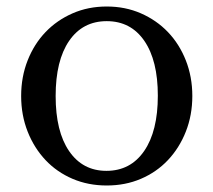

<svg xmlns="http://www.w3.org/2000/svg" viewBox="-20 -560 656 590"><path d="M308 -540C270 -540 235 -533 203 -519C171 -505 143.3 -485.8 120 -461.5C96.7 -437.2 78.3 -408.2 65 -374.5C51.7 -340.8 45 -304.3 45 -265C45 -225.7 51.7 -189.2 65 -155.5C78.3 -121.8 96.7 -92.7 120 -68C143.3 -43.3 171 -24.2 203 -10.5C235 3.2 270 10 308 10C346 10 381 3.2 413 -10.5C445 -24.2 472.7 -43.3 496 -68C519.3 -92.7 537.7 -121.8 551 -155.5C564.3 -189.2 571 -225.7 571 -265C571 -304.3 564.3 -340.8 551 -374.5C537.7 -408.2 519.3 -437.2 496 -461.5C472.7 -485.8 445 -505 413 -519C381 -533 346 -540 308 -540ZM151 -265C151 -337.7 164.8 -394.2 192.5 -434.5C220.2 -474.8 258.7 -495 308 -495C357.3 -495 395.8 -474.8 423.5 -434.5C451.2 -394.2 465 -338 465 -266C465 -193.3 451 -136.7 423 -96C395 -55.3 356.3 -35 307 -35C258.3 -35 220.2 -55.2 192.5 -95.5C164.8 -135.8 151 -192.3 151 -265Z"/></svg>

Font: Libre Caslon Text
Style: Regular
Weight: 400
Designer: Pablo Impallari, Rodrigo Fuenzalida
Foundry: Pablo Impallari, Rodrigo Fuenzalida
Version: Version 1.000; ttfautohint (v0.93) -l 8 -r 50 -G 200 -x 14 -